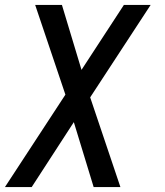

<svg xmlns="http://www.w3.org/2000/svg" viewBox="-45 -540 665 775"><path d="M441 215H333L253 -47L83 215H-25L219 -158L97 -520H205L284 -258L455 -520H563L319 -147Z"/></svg>

Font: Iosevka Aile Medium
Style: Italic
Weight: 500
Italic angle: -9°
Designer: Belleve Invis
Foundry: Belleve Invis
Version: Version 31.1.0; ttfautohint (v1.8.4)